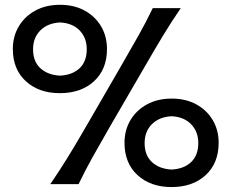

<svg xmlns="http://www.w3.org/2000/svg" viewBox="-20 -746 942 778"><path d="M222.5 -368.5Q137.5 -368.5 84.8 -416.8Q32 -465 32 -547.5Q32 -598.5 56 -639Q80 -679.5 123 -703Q166 -726.5 223.5 -726.5Q280.5 -726.5 323.2 -703Q366 -679.5 389.8 -639Q413.5 -598.5 413.5 -547.5Q413.5 -465 361 -416.8Q308.5 -368.5 222.5 -368.5ZM184 0Q221.5 -55 254.2 -108Q287 -161 326.5 -229.5L470 -477.5Q511 -548 541.2 -602Q571.5 -656 599 -713H712.5Q673.5 -656 640.8 -602Q608 -548 567.5 -477.5L423.5 -229.5Q384 -161 354.5 -108Q325 -55 298.5 0ZM223 -439.5Q273 -442 302.2 -469.2Q331.5 -496.5 331.5 -546.5Q331.5 -593 302.5 -622.8Q273.5 -652.5 223.5 -655Q173.5 -652.5 143.8 -623Q114 -593.5 114 -546.5Q114 -496.5 144 -469.2Q174 -442 223 -439.5ZM675 12Q590 12 537.2 -36.5Q484.5 -85 484.5 -167.5Q484.5 -218.5 508.5 -259Q532.5 -299.5 575.5 -323Q618.5 -346.5 676 -346.5Q732.5 -346.5 775.5 -323Q818.5 -299.5 842.2 -259Q866 -218.5 866 -167.5Q866 -85 813.5 -36.5Q761 12 675 12ZM675 -59Q725 -61.5 754.2 -89Q783.5 -116.5 783.5 -166Q783.5 -212.5 754.5 -242.5Q725.5 -272.5 675.5 -275Q625.5 -272.5 595.8 -243Q566 -213.5 566 -166Q566 -116.5 596 -89Q626 -61.5 675 -59Z"/></svg>

Font: Commissioner Flair Medium
Style: Regular
Weight: 500
Designer: Kostas Bartsokas
Foundry: Kostas Bartsokas
Version: Version 1.000; ttfautohint (v1.8.3)